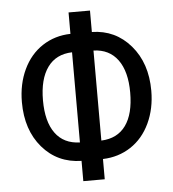

<svg xmlns="http://www.w3.org/2000/svg" viewBox="-51 -758 725 806"><g transform="rotate(-5 311.0 -355.5)"><path d="M496.1 -353.5Q496.1 -442.4 460.2 -491.5Q424.3 -540.5 357.9 -542.5V-163.1Q425.8 -166 460.9 -214.6Q496.1 -263.2 496.1 -353.5ZM128.4 -352.5Q128.4 -262.7 164.1 -213.9Q199.7 -165 267.6 -163.1V-543Q199.7 -541 164.1 -491.5Q128.4 -441.9 128.4 -352.5ZM357.9 -620.6Q457 -618.7 521 -544.2Q585 -469.7 585 -353.5Q585 -277.8 556.2 -216.6Q527.3 -155.3 475.3 -121.3Q423.3 -87.4 357.9 -85.4V0H267.6V-85.4Q166.5 -87.4 103 -161.4Q39.6 -235.4 39.6 -352.5Q39.6 -428.7 68.4 -489.7Q97.2 -550.8 149.4 -585Q201.7 -619.1 267.6 -620.6V-710.9H357.9Z"/></g></svg>

Font: MAUL Condensed
Style: Condensed Regular
Weight: 400
Designer: MAUL
Version: Version 1.0; 2020; ttfautohint (v1.8.3)